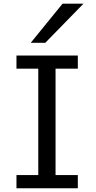

<svg xmlns="http://www.w3.org/2000/svg" viewBox="-20 -1011 516 1031"><path d="M397.9 -712.9V-642.1H278.3V-70.8H397.9V0H68.4V-70.8H185.5V-642.1H68.4V-712.9ZM428.2 -991.2 223.1 -781.2H145L315.9 -991.2Z"/></svg>

Font: Andika
Style: Regular
Weight: 400
Designer: Victor Gaultney, Annie Olsen, Julie Remington, Don Collingsworth, Eric Hays
Foundry: SIL International
Version: Version 1.001